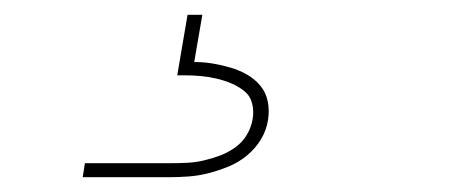

<svg xmlns="http://www.w3.org/2000/svg" viewBox="-20 -20 640 260"><path d="M207 220H92L95 201H210Q221 201 232.5 200.5Q244 200 255 197.5Q266 195 277 191Q288 187 298 180Q308 173 314 163Q320 153 322 142Q324 131 321.5 120.5Q319 110 311 103.5Q303 97 293.5 93Q284 89 273.5 86.5Q263 84 252 83Q241 82 230 82H220L234 0H254L243 64Q256 64 268 66Q280 68 292 71.5Q304 75 314.5 81Q325 87 332.5 96Q340 105 342.5 117Q345 129 343 142Q341 156 333.5 168.5Q326 181 314.5 190.5Q303 200 289.5 205.5Q276 211 262.5 214.5Q249 218 235 219Q221 220 207 220Z"/></svg>

Font: Iosevka HT Thin Extended
Style: Italic
Weight: 100
Width: 7
Italic angle: -9°
Monospace: yes
Designer: Belleve Invis
Foundry: Belleve Invis
Version: Version 32.3.0; ttfautohint (v1.8.4)